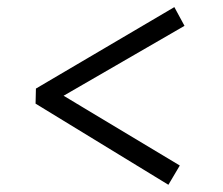

<svg xmlns="http://www.w3.org/2000/svg" viewBox="-20 -552 622 535"><path d="M465.8 -532.2 494.1 -480 157.2 -285.2 481 -90.8 449.2 -37.1 79.1 -263.2 80.1 -305.2Z"/></svg>

Font: Literata Book
Style: Italic
Weight: 400
Italic angle: -3°
Designer: Latin by Veronika Burian and Jose Scaglione. Greek by Irene Vlachou. Cyrillic by Vera Evstafieva
Foundry: TypeTogether
Version: Version 1.003;PS 001.003;hotconv 1.0.88;makeotf.lib2.5.64775